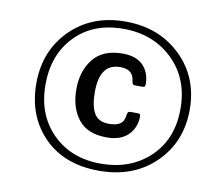

<svg xmlns="http://www.w3.org/2000/svg" viewBox="-78 -787 1035 893"><g transform="rotate(10 440.0 -340.5)"><path d="M86 -338Q86 -492 186.5 -592.5Q287 -693 445.5 -693Q604 -693 707 -593.5Q810 -494 810 -341Q810 -188 708 -88Q606 12 442.5 12Q279 12 182.5 -86Q86 -184 86 -338ZM129 -340Q129 -198 217 -110Q305 -22 445.5 -22Q586 -22 676.5 -108Q767 -194 767 -337Q767 -480 675 -569Q583 -658 441.5 -658Q300 -658 214.5 -570Q129 -482 129 -340ZM457 -480Q361 -480 361 -346Q361 -280 381 -245.5Q401 -211 451 -211Q486 -211 504 -223.5Q522 -236 525 -267Q527 -277 530 -280Q533 -283 543 -283H572Q582 -283 585 -280Q588 -277 588 -267Q586 -214 551 -180.5Q516 -147 452 -147Q360 -147 317 -202Q274 -257 274 -343.5Q274 -430 319.5 -487Q365 -544 458 -544Q522 -544 554.5 -511Q587 -478 588 -424Q588 -414 585 -411Q582 -408 572 -408H543Q533 -408 530 -411Q527 -414 525 -424Q522 -453 506 -466.5Q490 -480 457 -480Z"/></g></svg>

Font: Crete Round
Style: Italic
Weight: 400
Designer: Veronika Burian
Foundry: TypeTogether
Version: Version 1.001; ttfautohint (v1.6)